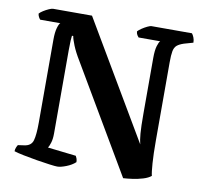

<svg xmlns="http://www.w3.org/2000/svg" viewBox="-78 -789 933 874"><g transform="rotate(10 388.0 -352.0)"><path d="M241 0Q232 0 205 -3.5Q178 -7 145 -12.5Q112 -18 82.5 -24Q53 -30 38 -35Q38 -44 41.5 -52.5Q45 -61 48 -65L76 -69Q109 -73 116.5 -100Q124 -127 124 -182V-566Q124 -600 130 -620.5Q136 -641 142 -645H49Q46 -648 42 -655Q38 -662 37 -671Q43 -678 55 -685.5Q67 -693 79.5 -698.5Q92 -704 98 -704H278L596 -165Q591 -184 588.5 -214Q586 -244 586 -306V-562Q586 -598 592 -618Q598 -638 604 -643H504Q501 -646 497 -652.5Q493 -659 492 -669Q498 -676 510 -684Q522 -692 534.5 -698Q547 -704 553 -704H740Q745 -698 749.5 -687Q754 -676 754 -663L712 -651Q691 -644 680.5 -635Q670 -626 666.5 -608Q663 -590 663 -556V-195Q663 -132 666 -90Q669 -48 673 -33Q660 -22 637 -15Q614 -8 589.5 -4.5Q565 -1 546 0L257 -491Q235 -527 223.5 -555.5Q212 -584 210 -598H204Q203 -592 202 -576Q201 -560 201 -532V-146Q201 -120 195.5 -102.5Q190 -85 185 -78L316 -63Q318 -60 321 -52.5Q324 -45 324 -35Q308 -20 282.5 -10Q257 0 241 0Z"/></g></svg>

Font: Texturina 72pt
Style: Bold
Weight: 700
Designer: Guillermo Torres Carreño
Foundry: Omnibus-Type
Version: Version 1.002; ttfautohint (v1.8.3)